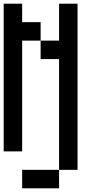

<svg xmlns="http://www.w3.org/2000/svg" viewBox="-20 -920 540 1040"><path d="M0 -100V-900H100V-800H200V-700H100V-100ZM100 100V0H300V100ZM200 -700H300V-900H400V0H300V-600H200Z"/></svg>

Font: GalmuriMono9 Regular
Style: Regular
Weight: 400
Designer: Lee Minseo (quiple)
Version: Version 2.399;hotconv 1.1.1;makeotfexe 2.6.0 DEVELOPMENT